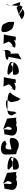

<svg xmlns="http://www.w3.org/2000/svg" viewBox="1842 -2394 562 4287"><g transform="rotate(90 2123.5 -250.0)"><path d="M318 -378C324 -373 148 -474 126 -470C108 -470 100 -111 86 -111C62 -111 124 -239 95 -239C80 -239 23 -440 23 -422C23 -420 112 -410 118 -410L128 -478C148 -478 95 -422 95 -404C95 -456 103 -352 153 -340C179 -340 407 -428 407 -456C322 -542 176 -522 176 -428C176 -457 202 -458 216 -458C230 -458 274 -409 318 -378Z M500 -91C517 -18 575 1 658 1C715 1 704 -133 653 -192C639 -260 530 -282 457 -284C490 -320 439 -164 500 -91Z M746 -56C746 -56 963 -46 960 -46C955 -46 910 -166 910 -162C910 -178 962 -249 1012 -249C1022 -249 1020 -223 999 -223C1003 -223 1043 -300 1046 -301C1043 -300 1018 -316 976 -316C940 -316 870 -289 870 -271C870 -276 884 -320 884 -320H800C800 -332 759 -56 746 -56Z M1102 -54C1114 32 1056 -84 1152 -84C1222 -84 1288 -92 1313 -122C1316 -158 1276 -157 1236 -157C1214 -157 1237 -134 1237 -110C1237 -82 1310 -494 1310 -466C1310 -424 1174 -402 1174 -360C1174 -348 1178 -124 1198 -124C1227 -136 1196 -210 1164 -210C1116 -210 1083 -148 1102 -54Z M1367 -243C1325 -166 1553 -124 1631 -138C1687 -172 1581 -198 1577 -246C1562 -246 1458 -264 1458 -242C1401 -186 1371 -230 1375 -274C1398 -255 1615 -258 1643 -258C1667 -354 1615 -410 1537 -384C1460 -384 1367 -318 1367 -243Z M1699 -56C1699 -56 1916 -46 1913 -46C1908 -46 1863 -166 1863 -162C1863 -178 1915 -249 1965 -249C1975 -249 1973 -223 1952 -223C1956 -223 1996 -300 1999 -301C1996 -300 1971 -316 1929 -316C1893 -316 1823 -289 1823 -271C1823 -276 1837 -320 1837 -320H1753C1753 -332 1712 -56 1699 -56Z M2048 -209C2031 -118 2314 -137 2410 -137C2510 -132 2556 -161 2556 -240C2556 -232 2503 -340 2503 -340C2503 -321 2474 -312 2474 -296C2474 -293 2464 -166 2456 -166C2450 -115 2262 -78 2224 -116C2188 -134 2260 -171 2260 -228L2236 -350C2236 -381 2195 -394 2195 -428C2195 -466 2109 -229 2048 -209Z M2630 -126 2874 -34C2854 -34 2830 -124 2812 -124C2802 -182 2840 -232 2854 -232C2873 -232 2884 -190 2873 -138C2867 -138 2869 -44 2869 -48C2869 -60 2963 -68 2978 -68L3006 -224C3014 -288 2968 -334 2894 -346C2826 -360 2782 -328 2770 -328C2745 -330 2728 -343 2712 -338C2696 -332 2606 -313 2606 -346C2606 -352 2624 -122 2630 -126Z M3058 -235C3056 -130 3262 -224 3314 -224C3326 -224 3298 -220 3317 -210C3317 -132 3310 -110 3280 -94C3242 -86 3214 -103 3198 -118L3120 -83C3140 -20 3199 0 3252 6C3340 26 3430 -14 3430 -83C3430 -80 3426 -331 3422 -331C3410 -331 3348 -340 3348 -355C3348 -355 3348 -351 3346 -343C3310 -376 3254 -388 3204 -388C3118 -387 3059 -320 3058 -235Z M3486 -243C3444 -166 3672 -124 3750 -138C3806 -172 3700 -198 3696 -246C3681 -246 3577 -264 3577 -242C3520 -186 3490 -230 3494 -274C3517 -255 3734 -258 3762 -258C3786 -354 3734 -410 3656 -384C3579 -384 3486 -318 3486 -243Z M3843 -126 4087 -34C4067 -34 4043 -124 4025 -124C4015 -182 4053 -232 4067 -232C4086 -232 4097 -190 4086 -138C4080 -138 4082 -44 4082 -48C4082 -60 4176 -68 4191 -68L4219 -224C4227 -288 4181 -334 4107 -346C4039 -360 3995 -328 3983 -328C3958 -330 3941 -343 3925 -338C3909 -332 3819 -313 3819 -346C3819 -352 3837 -122 3843 -126Z"/></g></svg>

Font: Recovery
Style: Regular
Weight: 400
Version: Version 0.27